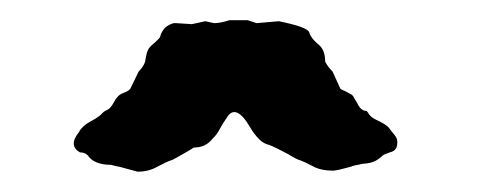

<svg xmlns="http://www.w3.org/2000/svg" viewBox="-20 -686 479 190"><path d="M116.2 -516.1 98.1 -521Q96.7 -521 89.8 -522.9Q73.2 -522.9 66.9 -532.2Q64 -535.2 59.1 -535.2Q47.4 -542 58.1 -555.2Q61 -561 68.8 -565.4Q77.1 -569.8 80.1 -572.8Q83 -576.2 85.9 -577.1Q89.4 -578.6 92.8 -585Q96.2 -591.8 101.6 -593.8Q106.9 -595.7 108.9 -598.1L117.2 -615.2Q123.5 -621.6 124 -627.4Q125 -633.8 126.5 -636.7Q127.9 -639.6 132.3 -643.1Q136.7 -647 138.2 -648.9L139.2 -651.9Q139.2 -652.8 140.1 -653.8Q143.1 -660.6 151.9 -663.1H154.3L169.9 -662.1L183.1 -665L191.9 -663.1Q198.2 -663.1 207 -666Q215.8 -666 225.1 -666L233.9 -663.1L255.9 -665Q284.7 -659.2 286.1 -653.8Q287.6 -648.4 294.4 -642.6Q301.8 -637.2 301.8 -625Q304.2 -620.1 309.1 -615.2L316.9 -598.1Q317.9 -597.2 321.8 -595.7Q325.2 -593.8 327.1 -592.8Q329.1 -591.8 330.1 -589.8Q331.1 -587.9 332 -586.4Q333 -585 334 -583Q337.4 -576.2 342.8 -576.2Q343.8 -575.2 345.7 -572.3Q347.7 -569.3 355.5 -565.9Q363.3 -562 365.2 -559.1Q367.2 -556.2 370.6 -552.2Q374 -548.3 373 -542.5Q372.1 -536.6 365.7 -535.2Q359.9 -533.2 358.9 -532.2Q357.9 -531.2 354 -528.3Q350.1 -525.4 343.8 -524.4Q337.9 -523.9 336.4 -523.4Q335 -522.9 332 -522.5Q329.1 -522 327.1 -521L315.9 -518.1L310.1 -517.1Q297.4 -517.1 289.6 -521.5Q281.2 -525.9 277.3 -527.3Q273.4 -528.3 265.6 -533.2Q252 -540.5 246.6 -542.5Q240.7 -543.9 236.8 -547.9Q231.4 -553.2 227.5 -560.1Q213.4 -584 204.6 -569.8Q201.2 -564.9 198.2 -559.6Q195.3 -554.2 194.3 -553.2Q193.4 -551.8 190.4 -548.8Q183.6 -540 171.9 -540Q168.9 -538.1 164.6 -535.6Q160.2 -533.2 155.3 -530.3Q150.4 -527.3 147.9 -526.9Q145 -525.9 135.7 -521Q127 -516.1 116.2 -516.1Z"/></svg>

Font: AntiqueNobleBoldCondensed
Style: BoldCondensed
Weight: 700
Version: Version 001.000